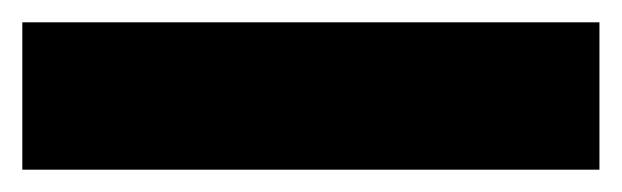

<svg xmlns="http://www.w3.org/2000/svg" viewBox="-20 19 557 172"><path d="M0 171V39H517V171Z"/></svg>

Font: Outfit Thin ExtraBold
Style: Regular
Weight: 800
Version: Version 1.100;gftools[0.9.27]